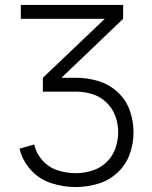

<svg xmlns="http://www.w3.org/2000/svg" viewBox="-20 -755 615 775"><path d="M285 0Q236 0 187.5 -15.5Q139 -31 104.5 -69Q70 -107 59 -155L118 -172Q126 -136 151.5 -107.5Q177 -79 212.5 -67.5Q248 -56 285 -56Q319 -56 351.5 -66Q384 -76 409 -99.5Q434 -123 445.5 -155.5Q457 -188 457 -221.5Q457 -255 445.5 -286.5Q434 -318 409.5 -341.5Q385 -365 353 -375Q321 -385 288 -385H153V-441L403 -679H64V-735H477V-679L228 -441H288Q333 -441 376.5 -428Q420 -415 454 -384Q488 -353 503.5 -310Q519 -267 519 -221.5Q519 -176 503.5 -132.5Q488 -89 453.5 -57.5Q419 -26 375 -13Q331 0 285 0Z"/></svg>

Font: Jozsika Light
Style: Regular
Weight: 300
Monospace: yes
Designer: Belleve Invis
Foundry: Belleve Invis
Version: 2.1.0